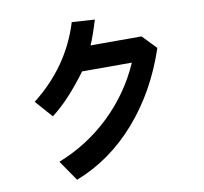

<svg xmlns="http://www.w3.org/2000/svg" viewBox="-89 -810 1098 1034"><g transform="rotate(-10 460.0 -292.5)"><path d="M799 -496Q723 -269 581 -107Q439 55 250 128L173 16Q332 -46 456 -164.5Q580 -283 650 -442H378Q329 -376 281.5 -324Q234 -272 181 -231L98 -325Q298 -481 369 -713L494 -705Q466 -614 447 -572H726Z"/></g></svg>

Font: BM Euljiro oraeorae
Style: Regular
Weight: 400
Designer: Bongjin Kim; Bomjun Kim; Myungsoo Han; Hyesun Chae; Mikyoung Jeong; Wujin Sim; Minjae Kang; Suwha Jang;
Foundry: Sandoll Inc.
Version: Version 1.000;hotconv 1.0.109;makeexe 2.5.65596